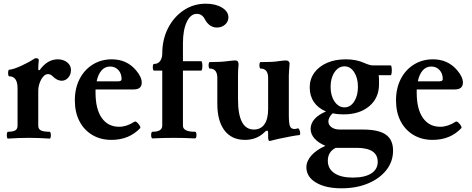

<svg xmlns="http://www.w3.org/2000/svg" viewBox="-20 -746 2552 1039"><path d="M23 4Q19 4 17.5 -5Q16 -14 17.5 -23.5Q19 -33 23 -33Q49 -33 62 -40Q75 -47 75 -66V-268Q75 -333 30 -333Q26 -333 24.5 -342Q23 -351 24.5 -360Q26 -369 30 -369Q41 -369 59.5 -375.5Q78 -382 98.5 -391.5Q119 -401 135.5 -410Q152 -419 159 -424Q167 -431 175 -431Q189 -431 190 -421Q187 -394 187 -368L194 -366Q236 -425 293 -425Q322 -425 343 -409Q364 -393 364 -367Q364 -342 349 -325.5Q334 -309 314 -309Q289 -309 264 -334Q253 -345 240 -345Q225 -345 213 -330.5Q201 -316 194 -295.5Q187 -275 187 -255V-66Q187 -47 202 -40Q217 -33 248 -33Q253 -33 254.5 -23.5Q256 -14 254.5 -5Q253 4 248 4Q220 2 192 1Q164 0 136 0Q108 0 80 1Q52 2 23 4Z M583 11Q524 11 479 -16Q434 -43 409.5 -91Q385 -139 385 -203Q385 -268 410.5 -318Q436 -368 481.5 -396.5Q527 -425 585 -425Q665 -425 715 -367Q747 -330 747 -299Q747 -262 703 -262H497Q497 -254 497 -244Q497 -156 530.5 -108Q564 -60 625 -60Q665 -60 707 -87Q713 -91 721.5 -83.5Q730 -76 736 -66Q742 -56 738 -52Q678 11 583 11ZM576 -386Q548 -386 529.5 -365Q511 -344 503 -306H620Q638 -306 638 -318Q638 -348 620.5 -367Q603 -386 576 -386Z M805 3Q800 2 798.5 -6.5Q797 -15 798.5 -24Q800 -33 805 -33Q858 -33 858 -66V-364H813Q809 -364 807.5 -373Q806 -382 807.5 -391Q809 -400 813 -400Q836 -400 847 -416.5Q858 -433 858 -455Q858 -532 889 -593Q920 -654 973.5 -690Q1027 -726 1094 -726Q1146 -726 1181 -705Q1216 -684 1216 -652Q1216 -629 1198 -613Q1180 -597 1154 -597Q1113 -597 1089 -641Q1074 -671 1045 -671Q1011 -671 990.5 -627Q970 -583 970 -512V-415H1068Q1073 -415 1074.5 -402.5Q1076 -390 1074.5 -377Q1073 -364 1068 -364H970V-66Q970 -33 1035 -33Q1041 -33 1042.5 -24Q1044 -15 1042.5 -6.5Q1041 2 1035 3Q978 0 920 0Q862 0 805 3Z M1439 17Q1431 17 1431 -5V-28Q1431 -39 1425 -39Q1420 -39 1413 -32Q1370 11 1306 11Q1234 11 1195 -40Q1156 -91 1156 -185V-324Q1156 -375 1115 -375Q1111 -375 1109.5 -384Q1108 -393 1109.5 -401.5Q1111 -410 1115 -410Q1173 -410 1211 -415Q1228 -417 1236.5 -418Q1245 -419 1253 -419Q1271 -419 1271 -398Q1268 -367 1268 -338V-208Q1268 -45 1354 -45Q1391 -45 1411 -73.5Q1431 -102 1431 -156V-324Q1431 -375 1390 -375Q1386 -375 1384.5 -384Q1383 -393 1384.5 -401.5Q1386 -410 1390 -410Q1417 -410 1443.5 -411Q1470 -412 1487 -415Q1504 -417 1511.5 -418Q1519 -419 1527 -419Q1535 -419 1541 -414.5Q1547 -410 1547 -401Q1546 -383 1544.5 -367Q1543 -351 1543 -338V-125Q1543 -79 1549 -63.5Q1555 -48 1573 -48Q1580 -48 1590 -51Q1596 -53 1600 -44Q1604 -35 1604.5 -25.5Q1605 -16 1600 -15Q1595 -15 1580 -12.5Q1565 -10 1548.5 -7Q1532 -4 1519 -1Q1501 2 1484.5 6Q1468 10 1448 15Q1442 17 1439 17Z M1838 -127Q1807 -127 1780 -133Q1757 -110 1757 -89Q1757 -70 1774 -57.5Q1791 -45 1819 -45H1943Q2029 -45 2068 -17.5Q2107 10 2107 69Q2107 128 2071 174Q2035 220 1972 246.5Q1909 273 1828 273Q1742 273 1690 242Q1638 211 1638 159Q1638 126 1665 95.5Q1692 65 1741 43Q1704 28 1682.5 4Q1661 -20 1661 -48Q1661 -107 1744 -143Q1702 -160 1679 -193.5Q1656 -227 1656 -273Q1656 -318 1681 -352.5Q1706 -387 1750 -406Q1794 -425 1851 -425Q1908 -425 1952 -405Q1982 -392 1997 -392H2094Q2098 -392 2099.5 -379Q2101 -366 2099.5 -352.5Q2098 -339 2094 -339H2029Q2031 -326 2031 -314.5Q2031 -303 2031 -290Q2031 -216 1978.5 -171.5Q1926 -127 1838 -127ZM1844 -165Q1876 -165 1896.5 -196.5Q1917 -228 1917 -276Q1917 -324 1896.5 -355.5Q1876 -387 1844 -387Q1812 -387 1790.5 -355.5Q1769 -324 1769 -276Q1769 -228 1790.5 -196.5Q1812 -165 1844 -165ZM1889 215Q1954 215 1989 192.5Q2024 170 2024 130Q2024 54 1909 54H1797Q1754 75 1754 124Q1754 167 1789.5 191Q1825 215 1889 215Z M2321 11Q2262 11 2217 -16Q2172 -43 2147.5 -91Q2123 -139 2123 -203Q2123 -268 2148.5 -318Q2174 -368 2219.5 -396.5Q2265 -425 2323 -425Q2403 -425 2453 -367Q2485 -330 2485 -299Q2485 -262 2441 -262H2235Q2235 -254 2235 -244Q2235 -156 2268.5 -108Q2302 -60 2363 -60Q2403 -60 2445 -87Q2451 -91 2459.5 -83.5Q2468 -76 2474 -66Q2480 -56 2476 -52Q2416 11 2321 11ZM2314 -386Q2286 -386 2267.5 -365Q2249 -344 2241 -306H2358Q2376 -306 2376 -318Q2376 -348 2358.5 -367Q2341 -386 2314 -386Z"/></svg>

Font: Junicode
Style: Bold
Weight: 700
Designer: Peter S. Baker
Version: Version 2.100; ttfautohint (v1.8.4)